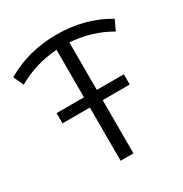

<svg xmlns="http://www.w3.org/2000/svg" viewBox="-167 -832 914 959"><g transform="rotate(-30 290.5 -353.0)"><path d="M556 -571Q453 -631 328 -640V-366H484V-307H328V0H254V-307H96V-366H254V-640Q131 -632 25 -571L-2 -629Q128 -706 290 -706Q455 -706 583 -629Z"/></g></svg>

Font: Montserrat Alternates
Style: Regular
Weight: 400
Designer: Julieta Ulanovsky
Foundry: Julieta Ulanovsky
Version: Version 7.200;PS 007.200;hotconv 1.0.88;makeotf.lib2.5.64775